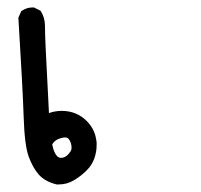

<svg xmlns="http://www.w3.org/2000/svg" viewBox="-20 -273 540 515"><path d="M65.4 -252.9Q67.4 -252.9 71.3 -252.9L88.9 -244.1Q100.6 -225.6 100.6 -204.1Q100.6 -185.5 102.5 -143.6Q106.4 -73.2 107.9 -37.6Q109.4 -2 111.3 30.3Q127.9 24.4 145.5 24.4Q185.5 24.4 212.9 51.8Q233.4 73.2 237.3 97.7Q239.3 106.4 239.3 112.3Q239.3 118.2 238.8 125.5Q238.3 132.8 235.4 144.5Q229.5 167 212.9 183.6Q196.3 200.2 177.7 210.9Q159.2 221.7 137.7 221.7Q132.8 221.7 131.8 221.7Q100.6 213.9 84 195.3Q68.4 177.7 57.1 147.5Q45.9 117.2 43.5 41Q41 -35.2 29.3 -225.6L37.1 -243.2Q51.8 -252.9 65.4 -252.9ZM143.6 150.4Q157.2 150.4 168 134.8Q171.9 129.9 171.9 123Q171.9 116.2 169.9 110.4Q167 102.5 163.6 99.1Q160.2 95.7 155.3 95.7Q150.4 95.7 146.5 96.7Q127.9 100.6 120.1 114.3Q124 135.7 132.8 145.5Q137.7 150.4 143.6 150.4Z"/></svg>

Font: JasonHandwriting2
Style: SemiBold
Weight: 600
Version: Version 1.04.7